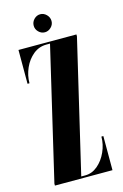

<svg xmlns="http://www.w3.org/2000/svg" viewBox="-128 -901 615 957"><g transform="rotate(-15 180.0 -422.0)"><path d="M31.5 0V-10L191 -690H173Q134 -690 104.2 -665.8Q74.5 -641.5 57.8 -603.8Q41 -566 41 -525.5H31V-700H330V-690L170 -10H191Q226 -10 255 -34.5Q284 -59 301.2 -97.2Q318.5 -135.5 318.5 -176H328.5V0ZM181.5 -751Q163 -751 149.2 -764.8Q135.5 -778.5 135.5 -797Q135.5 -816 149.2 -830Q163 -844 181.5 -844Q199.5 -844 213.5 -830Q227.5 -816 227.5 -797Q227.5 -778.5 213.5 -764.8Q199.5 -751 181.5 -751Z"/></g></svg>

Font: Imbue 100pt ExtraBold
Style: Regular
Weight: 800
Designer: Tyler Finck
Foundry: Etcetera Type Company
Version: Version 1.102; ttfautohint (v1.8.3)